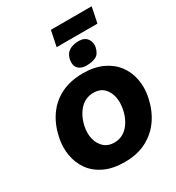

<svg xmlns="http://www.w3.org/2000/svg" viewBox="-260 -1289 1333 1457"><g transform="rotate(-30 406.0 -561.0)"><path d="M400.5 14.5Q298.5 14.5 226.2 -19.2Q154 -53 111.5 -111.5Q69 -170 56.5 -245Q51 -276.5 51 -309.5Q51 -354 61 -401Q82.5 -501.5 134.8 -575Q187 -648.5 268.5 -688.5Q350 -728.5 458.5 -728.5Q557 -728.5 628.8 -695.2Q700.5 -662 743.8 -604.5Q787 -547 800.5 -472.5Q806.5 -440.5 806.5 -406.5Q806.5 -361.5 796 -314Q775 -216.5 723 -142.5Q671 -68.5 590 -27Q509 14.5 400.5 14.5ZM404 -153Q473.5 -153 520.8 -203.2Q568 -253.5 585.5 -335.5Q592 -367 592 -396Q592 -422 587 -446Q576 -497 542.8 -528.8Q509.5 -560.5 456 -560.5Q383 -560.5 335.2 -508.5Q287.5 -456.5 270 -375.5Q263.5 -345.5 263.5 -318Q263.5 -290.5 270 -265Q283 -214 317.5 -183.5Q352 -153 404 -153ZM515 -765Q465.5 -765 441.5 -792.5Q424.5 -811.5 424.5 -842.5Q424.5 -855.5 427.5 -871Q437 -916 470.8 -936.2Q504.5 -956.5 554.5 -956.5Q603 -956.5 627 -925Q644.5 -901.5 644.5 -872Q644.5 -861.5 642 -850Q631 -799 598 -782Q565 -765 515 -765ZM386.5 -999.5 414.5 -1135.5H772L744 -999.5Z"/></g></svg>

Font: Heraclito ExtraBold
Style: Italic
Weight: 800
Italic angle: -12°
Designer: Kostas Bartsokas (font) & Cristiano Sobral (main changes)
Foundry: Kostas Bartsokas (font) & Cristiano Sobral (main changes)
Version: Version 1.00;July 8, 2020;FontCreator 13.0.0.2655 64-bit